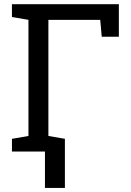

<svg xmlns="http://www.w3.org/2000/svg" viewBox="-20 -731 634 926"><path d="M37.6 0V-61.5L117.2 -75.2V-635.3L37.6 -648.9V-710.9H553.2V-553.7H470.7L463.4 -635.3H213.4V-75.2L293 -61.5V0ZM196.8 175.3V-52.7H293V175.3Z"/></svg>

Font: Roboto Slab
Style: Regular
Weight: 400
Designer: Google
Version: Version 2.000; ttfautohint (v1.8.1.43-b0c9)